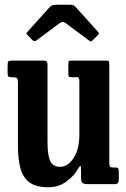

<svg xmlns="http://www.w3.org/2000/svg" viewBox="-20 -775 532 808"><path d="M55.5 -161.5V-428Q55.5 -442 51.5 -446Q47.5 -450 36 -450H28.5Q18 -450 15 -453.5Q12 -457 12 -468V-497.5Q12 -513 15 -516.5Q18 -520 33 -520H162Q173 -520 176.5 -516Q180 -512 180 -502.5V-174.5Q180 -123.5 191 -98.2Q202 -73 232.5 -73Q265.5 -73 289.8 -110Q314 -147 314 -209V-432Q314 -450 306.5 -450H279Q271.5 -450 269.5 -453.2Q267.5 -456.5 267.5 -469.5V-505.5Q267.5 -515 269.5 -517.5Q271.5 -520 281 -520H423.5Q435.5 -520 437.8 -517.5Q440 -515 440 -502.5V-89.5Q440 -76.5 443.5 -73.2Q447 -70 457.5 -70H466Q475.5 -70 477.8 -65.8Q480 -61.5 480 -48.5V-22Q480 -9 476 -4.5Q472 0 460 0H349.5Q334.5 0 327.8 -4.8Q321 -9.5 321 -27.5V-53.5Q321 -74.5 319 -76.8Q317 -79 308 -64Q292 -35 259.5 -11Q227 13 184 13Q130.5 13 103 -8.2Q75.5 -29.5 65.5 -68.8Q55.5 -108 55.5 -161.5ZM115 -607.5 97 -626.5Q91.5 -632 91.2 -634Q91 -636 96.5 -642L190.5 -746.5Q198 -755 217 -755H274.5Q284.5 -755 288.8 -753Q293 -751 297.5 -746.5L393.5 -640Q399 -634.5 392.5 -628L370 -605.5Q364.5 -600 362.5 -600.2Q360.5 -600.5 354 -605L256.5 -677.5Q243.5 -687 231.5 -678L133 -604.5Q124.5 -598 115 -607.5Z"/></svg>

Font: Besley* Condensed Semi
Style: Regular
Weight: 600
Width: 3
Designer: Owen Earl
Foundry: indestructible type*
Version: Version 3.000; ttfautohint (v1.8.3)